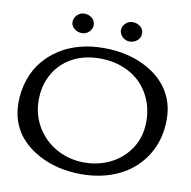

<svg xmlns="http://www.w3.org/2000/svg" viewBox="-92 -951 1048 1054"><g transform="rotate(10 432.0 -423.5)"><path d="M564.9 -751Q540.5 -751 523.7 -767.6Q506.8 -784.2 506.8 -804.4Q506.8 -824.7 523.2 -841.8Q539.6 -858.9 563.7 -858.9Q587.9 -858.9 606.2 -844.2Q624.5 -829.6 624.5 -805.9Q624.5 -782.2 606.4 -766.6Q588.4 -751 564.9 -751ZM355 -804.7Q355 -784.2 338.4 -767.6Q321.8 -751 298.1 -751Q274.4 -751 255.9 -765.9Q237.3 -780.8 237.3 -802.7Q237.3 -824.7 254.2 -841.8Q271 -858.9 294.9 -858.9Q318.8 -858.9 336.9 -844Q355 -829.1 355 -804.7ZM169.7 -198.2Q210.4 -130.4 280.5 -92Q350.6 -53.7 432.9 -53.7Q515.1 -53.7 582.8 -88.6Q650.4 -123.5 690.9 -186.8Q731.4 -250 731.4 -334.7Q731.4 -419.4 691.4 -488.8Q651.4 -558.1 580.3 -594.7Q509.3 -631.3 422.1 -631.3Q335 -631.3 269 -595.9Q203.1 -560.5 166 -495.8Q128.9 -431.2 128.9 -348.6Q128.9 -266.1 169.7 -198.2ZM22 -316.4Q22 -381.8 42.5 -442.9Q63 -503.9 100.3 -549.3Q137.7 -594.7 188.5 -627Q291 -691.4 432.6 -691.4Q564.9 -691.4 666.5 -638.7Q776.4 -581.5 817.4 -482.4Q839.8 -429.2 839.8 -366.2Q839.8 -252 786.1 -165.3Q732.4 -78.6 639.6 -33.2Q546.9 12.2 429.2 12.2Q295.4 12.2 192.9 -42.5Q22 -133.8 22 -316.4Z"/></g></svg>

Font: Corben
Style: Regular
Weight: 400
Designer: vernon adams
Foundry: vernon adams
Version: Version 1.101